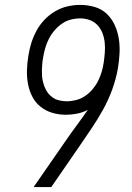

<svg xmlns="http://www.w3.org/2000/svg" viewBox="-20 -763 540 783"><path d="M189 0H117L248 -189Q270 -221 293 -252Q316 -283 338 -315Q317 -304 294 -299.5Q271 -295 249 -295Q220 -295 193 -303Q166 -311 145 -328Q124 -345 111.5 -369.5Q99 -394 94 -421.5Q89 -449 90 -478.5Q91 -508 96 -537Q100 -563 108 -588.5Q116 -614 129 -638Q142 -662 161.5 -682.5Q181 -703 205 -717Q229 -731 255 -737Q281 -743 307 -743Q338 -743 366.5 -734.5Q395 -726 415.5 -706.5Q436 -687 448 -660.5Q460 -634 464.5 -605.5Q469 -577 467.5 -546Q466 -515 461 -485Q453 -440 437.5 -397.5Q422 -355 399.5 -314.5Q377 -274 350.5 -235Q324 -196 298 -158ZM252 -350Q271 -350 290.5 -355Q310 -360 327 -371.5Q344 -383 357.5 -399Q371 -415 380 -433Q389 -451 394.5 -469.5Q400 -488 403 -508Q406 -529 407.5 -549.5Q409 -570 407 -589.5Q405 -609 398 -627.5Q391 -646 378 -660Q365 -674 346.5 -681Q328 -688 307 -688Q288 -688 268.5 -683Q249 -678 232 -666Q215 -654 201.5 -638Q188 -622 179 -604Q170 -586 164.5 -567Q159 -548 156 -529Q156 -528 156 -528Q156 -528 156 -528Q153 -513 153 -509Q153 -505 152 -497.5Q151 -490 151 -482.5Q151 -475 151 -467Q151 -459 151.5 -451.5Q152 -444 153.5 -437Q155 -430 157 -423Q159 -416 161.5 -409.5Q164 -403 167.5 -396.5Q171 -390 175 -384.5Q179 -379 184.5 -374Q190 -369 195.5 -365Q201 -361 208 -358Q215 -355 222 -353.5Q229 -352 236.5 -351Q244 -350 252 -350Z"/></svg>

Font: Iosevka Slab Light Oblique
Style: Regular
Weight: 300
Italic angle: -9°
Monospace: yes
Designer: Belleve Invis
Foundry: Belleve Invis
Version: Version 11.1.1; ttfautohint (v1.8.3)